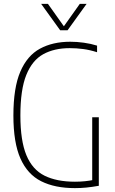

<svg xmlns="http://www.w3.org/2000/svg" viewBox="-20 -964 593 989"><path d="M366 5Q262.5 5 192 -30.5Q121.5 -66 85.2 -147.8Q49 -229.5 49 -369Q49 -511.5 84.5 -594.5Q120 -677.5 185.8 -713.2Q251.5 -749 342 -749Q376 -749 412 -744Q448 -739 480 -729V-695Q442.5 -707 408 -711.5Q373.5 -716 339 -716Q259.5 -716 202.8 -684.8Q146 -653.5 115.5 -578Q85 -502.5 85 -369Q85 -239 116 -164.5Q147 -90 209.5 -59Q272 -28 366 -28Q392.5 -28 417.2 -30.5Q442 -33 466 -38L455 -20V-360H489V-7Q452.5 -0.5 424 2.2Q395.5 5 366 5ZM290 -808 192 -944H227L313 -823H305L391 -944H426L328 -808Z"/></svg>

Font: Encode Sans Condensed Thin
Style: Regular
Weight: 100
Width: 3
Designer: Multiple Designers
Foundry: Impallari Type
Version: Version 3.002